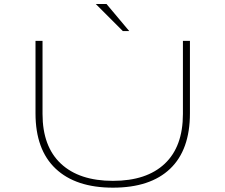

<svg xmlns="http://www.w3.org/2000/svg" viewBox="-20 -898 1090 930"><path d="M606 -747.5H575L444 -878.5H496ZM527 11Q347 11 249.5 -81Q152 -173 152 -349V-700H186V-346Q186 -188.5 275 -105.2Q364 -22 527 -22Q690 -22 778 -105Q866 -188 866 -346V-700H900V-349Q900 -172 804 -80.5Q708 11 527 11Z"/></svg>

Font: League Mono Extended Thin
Style: Regular
Weight: 100
Width: 9
Designer: Tyler Finck
Foundry: The League of Moveable Type / Tyler Finck
Version: Version 2.210